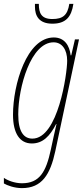

<svg xmlns="http://www.w3.org/2000/svg" viewBox="-38 -729 435 989"><path d="M232 -607C301 -607 330 -642 340 -709H319C310 -651 286 -631 232 -631C175 -631 162 -661 162 -709H142V-695C142 -648 162 -607 232 -607ZM75 240C178 240 221 170 247 49L369 -526H348L329 -444H326C320 -495 294 -536 239 -536C100 -536 29 -294 29 -138C29 -42 64 10 126 10C183 10 219 -28 251 -90H253C247 -64 241 -37 238 -24L224 41C199 158 165 215 75 215C37 215 0 200 -18 187V216C-1 226 36 240 75 240ZM129 -15C84 -15 56 -51 56 -140C56 -280 121 -511 238 -511C282 -511 308 -473 308 -416C308 -350 261 -15 129 -15Z"/></svg>

Font: Noto Sans ExtraCondensed Thin
Style: Italic
Weight: 100
Width: 2
Italic angle: -12°
Designer: Monotype Design Team
Foundry: Monotype Imaging Inc.
Version: Version 2.013